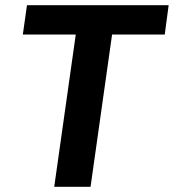

<svg xmlns="http://www.w3.org/2000/svg" viewBox="-20 -720 670 740"><path d="M189 0 272 -587H68L84 -700H630L615 -587H412L329 0Z"/></svg>

Font: Host Grotesk ExtraBold
Style: Italic
Weight: 800
Italic angle: -8°
Designer: Doğukan Karapınar
Foundry: Element Type
Version: Version 1.003; ttfautohint (v1.8.4.7-5d5b)